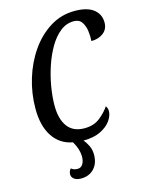

<svg xmlns="http://www.w3.org/2000/svg" viewBox="-137 -808 844 1108"><g transform="rotate(-15 285.0 -254.0)"><path d="M207 218Q180 218 165.5 206.5Q151 195 151 179Q151 160 164 146Q169 151 178.5 155Q188 159 202 159Q222 159 233 141.5Q244 124 244 97Q244 75 237 52Q230 29 215 4Q139 -10 97.5 -73Q56 -136 56 -239Q56 -330 82.5 -417Q109 -504 157.5 -573.5Q206 -643 272.5 -684.5Q339 -726 420 -726Q494 -726 532 -696.5Q570 -667 570 -617Q570 -578 541.5 -555.5Q513 -533 469 -533Q471 -561 467 -592.5Q463 -624 447.5 -647Q432 -670 400 -670Q355 -670 318.5 -641Q282 -612 254 -564Q226 -516 206.5 -457.5Q187 -399 177 -339Q167 -279 167 -228Q167 -147 200.5 -102Q234 -57 301 -57Q357 -57 393.5 -86Q430 -115 452 -148Q455 -144 458.5 -136Q462 -128 462 -118Q462 -90 441.5 -60.5Q421 -31 379.5 -10.5Q338 10 276 10Q290 25 302 49.5Q314 74 314 104Q314 156 284.5 187Q255 218 207 218Z"/></g></svg>

Font: Noto Serif ExtraCondensed Medium
Style: Italic
Weight: 500
Width: 2
Italic angle: -12°
Designer: Monotype Design Team
Foundry: Monotype Imaging Inc.
Version: Version 2.013; ttfautohint (v1.8.4.7-5d5b)